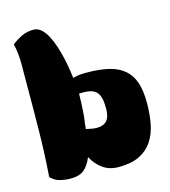

<svg xmlns="http://www.w3.org/2000/svg" viewBox="-107 -801 786 887"><g transform="rotate(-15 285.5 -357.5)"><path d="M29 -39Q37 -147 38.5 -254Q40 -361 40 -469Q40 -518 40.5 -571.5Q41 -625 30 -673Q53 -691 78 -703Q103 -715 134 -715Q155 -715 171.5 -700Q188 -685 200.5 -661Q213 -637 222.5 -607.5Q232 -578 238.5 -549Q245 -520 249 -494Q253 -468 255 -452Q270 -457 286 -458.5Q302 -460 318 -460Q383 -460 427.5 -449Q472 -438 500.5 -413Q529 -388 541.5 -348.5Q554 -309 554 -253Q554 -199 545 -153Q536 -107 513.5 -73Q491 -39 452 -19.5Q413 0 352 0Q308 0 277 -22Q246 -44 226 -81Q211 -44 188.5 -25Q166 -6 124 -6Q98 -6 72.5 -12.5Q47 -19 29 -39ZM301 -201Q333 -201 349 -219Q365 -237 365 -277Q365 -305 360.5 -324.5Q356 -344 345 -356Q334 -368 314 -372.5Q294 -377 262 -375Q262 -358 261 -337Q260 -316 259 -296Q258 -279 257 -269.5Q256 -260 255 -252.5Q254 -245 252.5 -235.5Q251 -226 250 -209Q282 -201 301 -201Z"/></g></svg>

Font: Chela One Cyrilic
Style: Regular
Weight: 400
Designer: Miguel Hernandez
Foundry: LatinoType
Version: Version 1.001